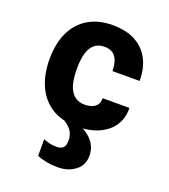

<svg xmlns="http://www.w3.org/2000/svg" viewBox="-145 -660 889 1009"><g transform="rotate(20 300.0 -155.5)"><path d="M314.5 9.5Q231 9.5 174.2 -26.2Q117.5 -62 88.8 -126.2Q60 -190.5 60 -275.5Q60 -362.5 89.8 -425.2Q119.5 -488 175.8 -522Q232 -556 311 -556Q391.5 -556 443.2 -526.2Q495 -496.5 520 -445.2Q545 -394 544 -328.5H392.5Q392 -356 386.5 -376Q381 -396 370.8 -409Q360.5 -422 345.5 -428.2Q330.5 -434.5 311 -434.5Q261 -434.5 236.8 -395.8Q212.5 -357 212.5 -278Q212.5 -190.5 239 -151.5Q265.5 -112.5 315.5 -112.5Q335 -112.5 353 -118.5Q371 -124.5 382.2 -138.8Q393.5 -153 392.5 -177H542.5Q544 -121.5 517 -79.5Q490 -37.5 438.5 -14Q387 9.5 314.5 9.5ZM293.5 245Q260.5 245 229.8 239Q199 233 177.5 223.5L178 131Q195 137.5 211.8 141.8Q228.5 146 250 146Q276.5 146 288.5 134.2Q300.5 122.5 300.5 92.5Q300.5 66 288.2 44.2Q276 22.5 241 0H330.5Q360 12.5 382.5 30.8Q405 49 418 74.2Q431 99.5 431 132.5Q431 185 391 215Q351 245 293.5 245Z"/></g></svg>

Font: Spline Sans Mono
Style: Bold
Weight: 700
Designer: Eben Sorkin, Mirko Velimirovic
Foundry: Sorkin Type
Version: Version 1.004